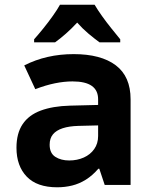

<svg xmlns="http://www.w3.org/2000/svg" viewBox="-20 -786 640 816"><path d="M223 10Q137 10 93.5 -35.5Q50 -81 50 -158Q50 -219 76 -258Q102 -297 153 -316Q204 -335 277 -337L397 -340V-364Q397 -402 370 -421Q343 -440 288 -440Q253 -440 213.5 -432Q174 -424 130 -407L83 -508Q130 -532 182.5 -544Q235 -556 293 -556Q409 -556 472 -508.5Q535 -461 535 -364V0H425L402 -69H398Q373 -40 345 -22.5Q317 -5 286.5 2.5Q256 10 223 10ZM274 -104Q308 -104 336 -116.5Q364 -129 380.5 -152.5Q397 -176 397 -208V-253L314 -251Q274 -250 246.5 -241Q219 -232 205 -215Q191 -198 191 -171Q191 -135 215 -119.5Q239 -104 274 -104ZM125 -619Q142 -638 163.5 -664.5Q185 -691 204.5 -718.5Q224 -746 235 -766H382Q395 -744 413.5 -718Q432 -692 452.5 -666.5Q473 -641 491 -619V-606H403Q381 -622 356 -643Q331 -664 308 -690Q284 -664 259.5 -642.5Q235 -621 214 -606H125Z"/></svg>

Font: Noto Sans Mono
Style: Bold
Weight: 700
Designer: Monotype Design Team
Foundry: Monotype Imaging Inc.
Version: Version 2.014